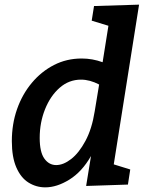

<svg xmlns="http://www.w3.org/2000/svg" viewBox="-20 -796 630 827"><path d="M175 11Q136 11 103 -9.5Q70 -30 50.5 -74.5Q31 -119 31 -188Q31 -262 53.5 -326Q76 -390 117 -439Q158 -488 212.5 -516Q267 -544 332 -544Q378 -544 422 -528L447 -685L375 -707L385 -770L579 -776L470 -88L541 -66L531 -1L351 5L372 -124Q333 -56 279 -22.5Q225 11 175 11ZM222 -85Q253 -85 286.5 -111Q320 -137 348 -189Q376 -241 388 -317L407 -432Q367 -453 329 -453Q277 -453 237 -418Q197 -383 174 -325.5Q151 -268 151 -202Q151 -141 171 -113Q191 -85 222 -85Z"/></svg>

Font: Bitter SemiBold
Style: Italic
Weight: 600
Italic angle: -9°
Designer: Sol Matas, and Bitter project Authors
Foundry: Sol Matas
Version: Version 2.001